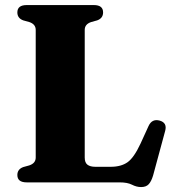

<svg xmlns="http://www.w3.org/2000/svg" viewBox="-20 -720 690 758"><path d="M363.5 -639.5 340 -633Q314.5 -624.5 314.5 -602V-98Q314.5 -78 325.2 -69.8Q336 -61.5 356.5 -61.5H417Q458 -61.5 483.5 -79.5Q509 -97.5 535 -153.5L566.5 -222.5Q580 -252 610 -244Q641 -235.5 632 -203L584.5 -27.5Q577.5 -4 567.2 7.2Q557 18.5 537 18.5Q519 18.5 501 9.2Q483 0 452.5 0H85.5Q48.5 0 48.5 -29Q48.5 -52 72 -60.5L95.5 -67Q121 -75.5 121 -98V-602Q121 -624.5 95.5 -633L72 -639.5Q48.5 -648 48.5 -671Q48.5 -700 85.5 -700H350.5Q387 -700 387 -671Q387 -648 363.5 -639.5Z"/></svg>

Font: Fraunces 9pt
Style: Bold
Weight: 700
Version: Version 1.000;[b76b70a41]